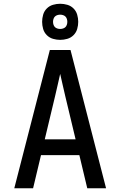

<svg xmlns="http://www.w3.org/2000/svg" viewBox="-20 -1001 640 1021"><path d="M56 0 245 -735H355L544 0H444L402 -176H198L156 0ZM382 -260 327 -490Q320 -519 313.5 -548.5Q307 -578 300 -608Q293 -578 286.5 -548.5Q280 -519 273 -490L218 -260ZM300 -789Q281 -789 262 -794.5Q243 -800 229 -814Q215 -828 209.5 -847Q204 -866 204 -885Q204 -904 209.5 -923Q215 -942 229 -956Q243 -970 262 -975.5Q281 -981 300 -981Q319 -981 338 -975.5Q357 -970 371 -956Q385 -942 390.5 -923Q396 -904 396 -885Q396 -866 390.5 -847Q385 -828 371 -814Q357 -800 338 -794.5Q319 -789 300 -789ZM300 -847Q308 -847 315.5 -849.5Q323 -852 328 -857Q333 -862 335.5 -869.5Q338 -877 338 -885Q338 -893 335.5 -900.5Q333 -908 328 -913Q323 -918 315.5 -920.5Q308 -923 300 -923Q292 -923 284.5 -920.5Q277 -918 272 -913Q267 -908 264.5 -900.5Q262 -893 262 -885Q262 -877 264.5 -869.5Q267 -862 272 -857Q277 -852 284.5 -849.5Q292 -847 300 -847Z"/></svg>

Font: Iosevka SS04 Medium Extended
Style: Regular
Weight: 500
Width: 7
Monospace: yes
Designer: Belleve Invis
Foundry: Belleve Invis
Version: Version 19.0.0; ttfautohint (v1.8.4)